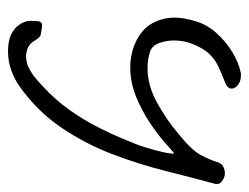

<svg xmlns="http://www.w3.org/2000/svg" viewBox="-91 -284 621 479"><g transform="rotate(90 219.5 -44.5)"><path d="M108 246Q91 246 76 242Q56 236 44 221Q32 206 32 190Q32 173 34 167Q36 161 43 161Q49 161 64 164Q72 164 80 177.5Q88 191 98 196Q111 201 120 201Q138 201 153.5 192Q169 183 180 173Q216 142 242 109Q268 76 290.5 34.5Q313 -7 335 -62Q342 -78 348.5 -99.5Q355 -121 359.5 -140.5Q364 -160 363 -169Q358 -165 352.5 -160Q347 -155 341 -150Q318 -129 286.5 -108Q255 -87 220 -73Q185 -59 148 -59Q115 -59 86 -72Q52 -88 38 -114Q24 -140 24 -169Q24 -183 26.5 -196Q29 -209 33 -222Q41 -250 62 -273.5Q83 -297 109 -313Q135 -329 159 -334Q161 -335 164 -335Q167 -335 169 -335Q183 -335 192 -327.5Q201 -320 201 -312Q201 -302 187 -296Q163 -287 144.5 -278Q126 -269 112.5 -254Q99 -239 88 -210Q85 -202 83 -191Q81 -180 81 -168Q81 -149 87.5 -131Q94 -113 110 -108Q130 -102 149 -102Q193 -102 235.5 -125.5Q278 -149 310 -176Q354 -211 366.5 -234.5Q379 -258 384 -275Q387 -286 395 -290.5Q403 -295 412 -295Q423 -295 432.5 -287.5Q442 -280 438 -268Q423 -213 406.5 -147Q390 -81 364.5 -14Q339 53 298 113.5Q257 174 193 219Q177 230 155 238Q133 246 108 246Z"/></g></svg>

Font: Grape Nuts
Style: Regular
Weight: 400
Designer: Robert E. Leuschke
Foundry: Robert E. Leuschke
Version: Version 1.010; ttfautohint (v1.8.3)